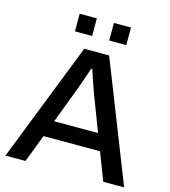

<svg xmlns="http://www.w3.org/2000/svg" viewBox="-125 -967 945 1066"><g transform="rotate(15 347.5 -433.5)"><path d="M200.2 -766.1V-867.2H298.8V-766.1ZM397 -766.1V-867.2H495.1V-766.1ZM5.9 0 274.9 -686H418L688 0H567.9L506.8 -159.2H182.1L121.1 0ZM217.8 -253.9H470.2L393.1 -455.1Q375.5 -502.9 347.2 -588.9H340.8Q308.1 -490.2 293.9 -455.1Z"/></g></svg>

Font: Archivo Medium
Style: Regular
Weight: 500
Designer: Hector Gatti
Foundry: Omnibus-Type
Version: Version 2.001